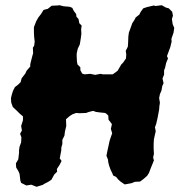

<svg xmlns="http://www.w3.org/2000/svg" viewBox="-20 -698 688 736"><path d="M100 10 81 13 61 3 58 -6 55 -31 51 -41 42 -56 41 -72 50 -87 53 -112V-123L55 -136L61 -152L62 -172L57 -185L64 -198L61 -215L68 -237V-252L56 -262L44 -274L29 -288L23 -305L22 -322L26 -338L30 -350L37 -364L50 -374L59 -383L63 -398L77 -416L82 -427L96 -443V-452L103 -480L107 -494L106 -515L111 -523L113 -539L111 -555L110 -574V-594L119 -617L127 -631L137 -644L147 -660L163 -664L178 -676L200 -677L208 -678L224 -674L247 -672L257 -668L263 -656L272 -644L273 -634L281 -625L284 -609L293 -600L291 -585L292 -569L290 -553L286 -528L278 -511L274 -493V-481L275 -462L277 -451L288 -440V-429L295 -416L304 -413L326 -415L345 -411L365 -415L375 -413H393H412L426 -423L431 -427L445 -451L452 -458L463 -474L464 -490L462 -503L470 -519L471 -532L472 -558L474 -573L481 -592L487 -609L495 -621L500 -631L514 -642L519 -652L529 -666L544 -671L570 -677L576 -675L600 -678L616 -669L627 -666L640 -653L643 -638L639 -625L642 -605L648 -591L645 -572L637 -549L638 -539L633 -518L626 -499L620 -483L624 -474L617 -457L613 -439L609 -428V-412L603 -397L607 -379L602 -368L599 -351L593 -337L590 -322L593 -304L591 -291L590 -278L587 -262L584 -246L579 -224L574 -210L577 -195L574 -182L570 -164L569 -146V-129L570 -108L567 -94L570 -83L557 -51L551 -35L544 -24L529 -11L517 -2L497 -1L485 4L469 7L458 9L442 -2L433 -10L425 -20L414 -25L410 -35L404 -47L398 -64L395 -76L394 -86L388 -101L392 -121L396 -139L400 -158L405 -173L410 -187L405 -204L409 -222L404 -229L396 -239L395 -255L389 -261L383 -265L363 -267L348 -269L337 -273L321 -269L310 -265L285 -264L272 -265L258 -260L247 -253L233 -241L234 -215L229 -194L227 -178L219 -162V-146L215 -132V-122L209 -91L216 -81L209 -67L198 -50L199 -40L188 -29L177 -9L165 -1L153 5L143 11L120 18Z"/></svg>

Font: Winky Rough
Style: Bold Italic
Weight: 700
Italic angle: -8.97852°
Designer: Simon Atzbach
Foundry: typofactur
Version: Version 1.206; ttfautohint (v1.8.4.7-5d5b)